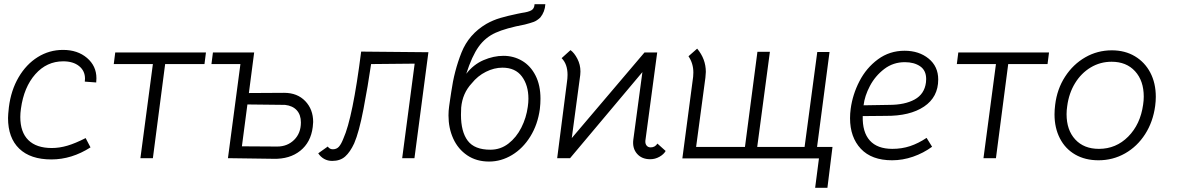

<svg xmlns="http://www.w3.org/2000/svg" viewBox="-20 -748 5565 908"><path d="M18 -190Q18 -205 22 -241Q32 -321 68 -382.5Q104 -444 158.5 -478Q213 -512 278 -512Q347 -512 391.5 -474Q436 -436 436 -378Q436 -365 435 -358L381 -362Q382 -367 382 -376Q382 -413 354 -435.5Q326 -458 279 -458Q201 -458 147 -397Q93 -336 79 -234Q76 -213 76 -195Q76 -123 114 -85.5Q152 -48 225 -48Q261 -48 298.5 -59Q336 -70 385 -95L408 -51Q319 6 223 6Q124 6 71 -45Q18 -96 18 -190Z M703 -445H518L525 -500H954L947 -445H761L703 0H644Z M980 -445 987 -500H1182L1157 -308L1324 -309Q1386 -309 1423.5 -270Q1461 -231 1461 -171Q1461 -163 1459 -147Q1450 -75 1400 -35Q1350 5 1273 3L1058 0L1117 -445ZM1403 -169Q1403 -205 1383.5 -226.5Q1364 -248 1328 -252L1150 -254L1124 -56L1291 -55Q1339 -55 1371 -86.5Q1403 -118 1403 -169Z M1485 -23 1530 -55Q1539 -42 1554 -42Q1572 -42 1583 -54.5Q1594 -67 1604 -93Q1648 -190 1688 -504L2006 -501L1940 0H1882L1941 -447L1735 -445Q1720 -342 1699 -232.5Q1678 -123 1655 -70Q1636 -29 1612.5 -8Q1589 13 1551 13Q1530 13 1513 3.5Q1496 -6 1485 -23Z M2101 -202Q2101 -224 2104 -245L2108 -273L2114 -313Q2128 -413 2162.5 -499.5Q2197 -586 2280 -635Q2312 -653 2346 -663Q2380 -673 2428 -683L2448 -687Q2478 -691 2492.5 -699Q2507 -707 2508 -728H2559Q2557 -692 2535 -665Q2519 -650 2504 -644.5Q2489 -639 2462 -632Q2372 -615 2323.5 -593Q2275 -571 2243.5 -527Q2212 -483 2185 -399Q2219 -443 2266.5 -463.5Q2314 -484 2361 -484Q2409 -484 2449 -460.5Q2489 -437 2512.5 -391Q2536 -345 2536 -281Q2536 -258 2533 -232Q2523 -159 2488 -102.5Q2453 -46 2401.5 -15Q2350 16 2293 16Q2233 16 2189.5 -13.5Q2146 -43 2123.5 -92.5Q2101 -142 2101 -202ZM2479 -281Q2479 -345 2448 -386.5Q2417 -428 2356 -428Q2317 -428 2278 -408.5Q2239 -389 2211 -354Q2167 -307 2161 -239Q2160 -227 2160 -205Q2160 -125 2192 -82.5Q2224 -40 2299 -40Q2347 -40 2384.5 -69Q2422 -98 2445.5 -144.5Q2469 -191 2476 -243Q2479 -263 2479 -281Z M3028 -500H3088L3032 -82Q3031 -68 3038 -59.5Q3045 -51 3057 -51Q3078 -51 3089 -69L3128 -34Q3119 -18 3098.5 -6.5Q3078 5 3055 5Q3015 5 2992.5 -21Q2970 -47 2975 -87L3018 -407L2676 0H2615L2661 -358Q2664 -378 2664 -394Q2664 -445 2636 -473L2678 -511Q2696 -498 2710.5 -470Q2725 -442 2725 -410Q2725 -399 2724 -393L2684 -95Z M3835 140 3853 1H3207L3258 -385Q3259 -392 3259 -405Q3259 -448 3236 -482L3277 -518Q3318 -469 3318 -408Q3318 -399 3316 -381L3272 -53H3503L3562 -503H3621L3561 -53H3785L3845 -502H3903L3844 -53H3917L3893 140Z M4000 -189Q4000 -211 4003 -233Q4012 -301 4044.5 -364Q4077 -427 4132 -467.5Q4187 -508 4258 -508Q4326 -508 4371.5 -471Q4417 -434 4417 -372Q4417 -289 4350 -244Q4283 -199 4168 -200L4060 -199Q4058 -123 4093.5 -83.5Q4129 -44 4200 -44Q4245 -44 4284 -57Q4323 -70 4362 -96L4388 -54Q4347 -24 4298 -7Q4249 10 4199 10Q4102 10 4051 -44.5Q4000 -99 4000 -189ZM4359 -358Q4360 -363 4360 -374Q4360 -415 4331.5 -434.5Q4303 -454 4259 -454Q4204 -454 4161.5 -421.5Q4119 -389 4094 -341.5Q4069 -294 4064 -250L4185 -252Q4259 -252 4305.5 -277.5Q4352 -303 4359 -358Z M4690 -445H4505L4512 -500H4941L4934 -445H4748L4690 0H4631Z M4967 -207Q4967 -228 4970 -252Q4979 -327 5017 -385.5Q5055 -444 5112.5 -477Q5170 -510 5238 -510Q5300 -510 5347 -482Q5394 -454 5420 -404.5Q5446 -355 5446 -290Q5446 -270 5443 -247Q5433 -172 5395.5 -113.5Q5358 -55 5300.5 -22.5Q5243 10 5175 10Q5112 10 5065 -17Q5018 -44 4992.5 -93.5Q4967 -143 4967 -207ZM5386 -253Q5389 -273 5389 -291Q5389 -366 5348 -411Q5307 -456 5237 -456Q5183 -456 5138 -429Q5093 -402 5064 -354.5Q5035 -307 5027 -246Q5024 -227 5024 -208Q5024 -133 5065 -88.5Q5106 -44 5177 -44Q5258 -44 5315.5 -102Q5373 -160 5386 -253Z"/></svg>

Font: Bellota
Style: Italic
Weight: 400
Italic angle: -7.5°
Designer: Kemie Guaida
Foundry: Kemie Guaida
Version: Version 4.001